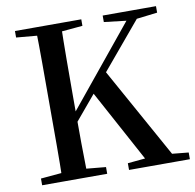

<svg xmlns="http://www.w3.org/2000/svg" viewBox="-81 -818 915 901"><g transform="rotate(-10 376.0 -367.5)"><path d="M146 0Q148 -85 148 -170.5Q148 -256 148 -342V-393Q148 -479 148 -564.5Q148 -650 146 -735H266Q264 -651 263.5 -565Q263 -479 263 -393V-302Q263 -240 263.5 -163Q264 -86 266 0ZM48 0V-32L195 -45H220L358 -32V0ZM48 -704V-735H364V-704L220 -691H195ZM462 0V-32L599 -45H620L752 -32V0ZM466 -704V-735H720V-704L611 -691L586 -690ZM203 -193 200 -254H215L236 -281L607 -735H657ZM567 0 353 -395 428 -483 696 0Z"/></g></svg>

Font: Noto Serif KR SemiBold
Style: Regular
Weight: 600
Designer: Ryoko NISHIZUKA 西塚涼子 (kana & ideographs); Frank Grießhammer (Latin, Greek & Cyrillic); Wenlong ZHANG 张文龙 (bopomofo); San
Foundry: Adobe
Version: Version 2.003-H1;hotconv 1.1.1;makeotfexe 2.6.0